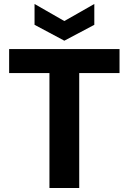

<svg xmlns="http://www.w3.org/2000/svg" viewBox="-20 -947 648 967"><path d="M229 0V-579H26V-700H582V-579H379V0ZM304 -742 154 -822V-927L304 -841L455 -927V-822Z"/></svg>

Font: DM Sans Black
Style: Regular
Weight: 900
Designer: Colophon Foundry, Jonny Pinhorn
Foundry: Colophon Foundry
Version: Version 4.004; ttfautohint (v1.8.4.7-5d5b)